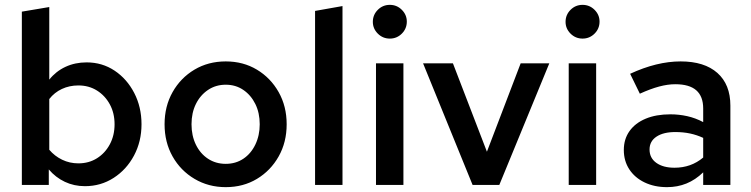

<svg xmlns="http://www.w3.org/2000/svg" viewBox="-20 -762 3096 791"><path d="M70 0V-714L183 -733V-434Q210 -468 249.5 -486.5Q289 -505 337 -505Q401 -505 452 -471Q503 -437 533 -379Q563 -321 563 -250Q563 -179 532 -121Q501 -63 448 -29Q395 5 330 5Q285 5 247 -13Q209 -31 181 -64V0ZM303 -89Q346 -89 379.5 -110Q413 -131 432.5 -167.5Q452 -204 452 -250Q452 -296 432.5 -332Q413 -368 379.5 -389Q346 -410 303 -410Q266 -410 235 -395.5Q204 -381 183 -354V-145Q205 -119 236 -104Q267 -89 303 -89Z M910 9Q839 9 781.5 -25Q724 -59 691 -117.5Q658 -176 658 -250Q658 -324 691 -382.5Q724 -441 781 -475Q838 -509 910 -509Q982 -509 1038.5 -475Q1095 -441 1128 -382.5Q1161 -324 1161 -250Q1161 -176 1128 -117.5Q1095 -59 1038.5 -25Q982 9 910 9ZM910 -87Q951 -87 982.5 -108Q1014 -129 1032 -166.5Q1050 -204 1050 -250Q1050 -297 1032 -333.5Q1014 -370 982.5 -391.5Q951 -413 910 -413Q869 -413 837 -391.5Q805 -370 787 -333.5Q769 -297 769 -250Q769 -203 787 -166Q805 -129 837 -108Q869 -87 910 -87Z M1278 0V-717L1391 -737V0Z M1529 0V-501H1642V0ZM1586 -603Q1557 -603 1536.5 -623.5Q1516 -644 1516 -672Q1516 -701 1536.5 -721.5Q1557 -742 1586 -742Q1615 -742 1635.5 -721.5Q1656 -701 1656 -673Q1656 -644 1635.5 -623.5Q1615 -603 1586 -603Z M1927 0 1723 -501H1846L1986 -137L2125 -501H2243L2037 0Z M2323 0V-501H2436V0ZM2380 -603Q2351 -603 2330.5 -623.5Q2310 -644 2310 -672Q2310 -701 2330.5 -721.5Q2351 -742 2380 -742Q2409 -742 2429.5 -721.5Q2450 -701 2450 -673Q2450 -644 2429.5 -623.5Q2409 -603 2380 -603Z M2728 9Q2676 9 2635.5 -10.5Q2595 -30 2572.5 -64.5Q2550 -99 2550 -144Q2550 -189 2573.5 -222Q2597 -255 2640 -273Q2683 -291 2742 -291Q2777 -291 2811 -283.5Q2845 -276 2877 -259V-315Q2877 -365 2848.5 -390Q2820 -415 2762 -415Q2731 -415 2695.5 -405.5Q2660 -396 2616 -376L2576 -458Q2686 -509 2784 -509Q2882 -509 2935.5 -461.5Q2989 -414 2989 -327V0H2877V-52Q2845 -21 2808 -6Q2771 9 2728 9ZM2656 -146Q2656 -111 2684 -91Q2712 -71 2759 -71Q2793 -71 2822.5 -81.5Q2852 -92 2877 -113V-194Q2851 -206 2823 -212Q2795 -218 2762 -218Q2713 -218 2684.5 -199Q2656 -180 2656 -146Z"/></svg>

Font: Red Hat Text Medium
Style: Regular
Weight: 500
Designer: Pentagram, MCKL
Foundry: Pentagram, MCKL
Version: Version 1.023